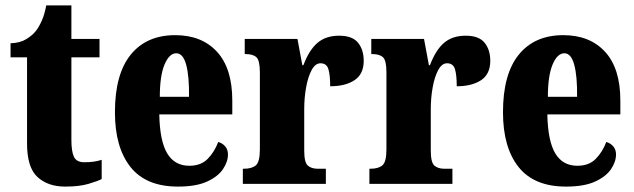

<svg xmlns="http://www.w3.org/2000/svg" viewBox="-20 -680 2345 710"><path d="M221 10Q157 10 118.5 -25.5Q80 -61 80 -149V-468H19V-520Q54 -521 77.5 -535.5Q101 -550 113 -566Q124 -580 134.5 -603.5Q145 -627 151 -660H244V-536H348V-468H244V-163Q244 -120 253.5 -100Q263 -80 292 -80Q329 -80 356 -89V-18Q341 -10 307 0Q273 10 221 10Z M638 10Q520 10 462.5 -62.5Q405 -135 405 -265Q405 -406 463.5 -478Q522 -550 628 -550Q726 -550 782.5 -488.5Q839 -427 839 -308V-257H569Q571 -158 598.5 -112.5Q626 -67 680 -67Q723 -67 748 -92.5Q773 -118 787 -155Q802 -151 812.5 -139Q823 -127 823 -109Q823 -82 804.5 -54.5Q786 -27 745.5 -8.5Q705 10 638 10ZM679 -322Q680 -398 668.5 -440.5Q657 -483 632 -483Q606 -483 588.5 -441.5Q571 -400 571 -322Z M878 0V-56H882Q911 -56 926 -68.5Q941 -81 941 -128V-412Q941 -456 928.5 -468Q916 -480 889 -480H885V-536H1080L1098 -439H1102Q1123 -495 1154 -521.5Q1185 -548 1234 -548Q1283 -548 1304 -522Q1325 -496 1325 -455Q1325 -406 1291 -383.5Q1257 -361 1201 -361Q1201 -402 1194.5 -424Q1188 -446 1165 -446Q1146 -446 1132.5 -421Q1119 -396 1112 -357Q1105 -318 1105 -277V-123Q1105 -79 1118.5 -67.5Q1132 -56 1155 -56H1185V0Z M1346 0V-56H1350Q1379 -56 1394 -68.5Q1409 -81 1409 -128V-412Q1409 -456 1396.5 -468Q1384 -480 1357 -480H1353V-536H1548L1566 -439H1570Q1591 -495 1622 -521.5Q1653 -548 1702 -548Q1751 -548 1772 -522Q1793 -496 1793 -455Q1793 -406 1759 -383.5Q1725 -361 1669 -361Q1669 -402 1662.5 -424Q1656 -446 1633 -446Q1614 -446 1600.5 -421Q1587 -396 1580 -357Q1573 -318 1573 -277V-123Q1573 -79 1586.5 -67.5Q1600 -56 1623 -56H1653V0Z M2073 10Q1955 10 1897.5 -62.5Q1840 -135 1840 -265Q1840 -406 1898.5 -478Q1957 -550 2063 -550Q2161 -550 2217.5 -488.5Q2274 -427 2274 -308V-257H2004Q2006 -158 2033.5 -112.5Q2061 -67 2115 -67Q2158 -67 2183 -92.5Q2208 -118 2222 -155Q2237 -151 2247.5 -139Q2258 -127 2258 -109Q2258 -82 2239.5 -54.5Q2221 -27 2180.5 -8.5Q2140 10 2073 10ZM2114 -322Q2115 -398 2103.5 -440.5Q2092 -483 2067 -483Q2041 -483 2023.5 -441.5Q2006 -400 2006 -322Z"/></svg>

Font: Noto Serif Bengali ExtraCondensed Black
Style: Regular
Weight: 900
Width: 2
Designer: Juan Bruce, Universal Thirst, Indian Type Foundry and the Monotype Design Team.
Foundry: Monotype Imaging Inc.
Version: Version 2.003; ttfautohint (v1.8.4.7-5d5b)